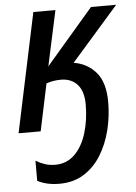

<svg xmlns="http://www.w3.org/2000/svg" viewBox="-55 -581 614 866"><g transform="rotate(-5 252.0 -148.0)"><path d="M179 243Q122 243 80 221V130Q100 142 121.5 149Q143 156 168 156Q220 156 256 120.5Q292 85 310 25.5Q328 -34 328 -103Q328 -163 300.5 -193.5Q273 -224 226 -224Q190 -224 160 -213L115 0H15L129 -539H229L175 -289L390 -539H504L290 -295Q352 -285 391 -239.5Q430 -194 430 -105Q430 -40 414.5 22Q399 84 368 134Q337 184 290 213.5Q243 243 179 243Z"/></g></svg>

Font: Noto Sans SemiCondensed Medium
Style: Italic
Weight: 500
Width: 4
Italic angle: -12°
Designer: Monotype Design Team
Foundry: Monotype Imaging Inc.
Version: Version 2.013; ttfautohint (v1.8.4.7-5d5b)